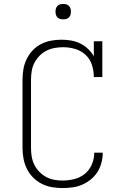

<svg xmlns="http://www.w3.org/2000/svg" viewBox="-20 -944 640 972"><path d="M297 8Q270 8 243 3.5Q216 -1 191.5 -13.5Q167 -26 147.5 -45.5Q128 -65 116 -89.5Q104 -114 99 -141Q94 -168 94 -195V-540Q94 -567 98.5 -593.5Q103 -620 114.5 -644Q126 -668 144.5 -688Q163 -708 187 -720.5Q211 -733 237.5 -738Q264 -743 291 -743Q315 -743 339 -739Q363 -735 385 -724.5Q407 -714 425 -697Q443 -680 455 -659V-735H498V-554H455Q455 -585 445.5 -615Q436 -645 413.5 -666Q391 -687 361 -696Q331 -705 300 -705Q278 -705 256 -701Q234 -697 214.5 -687Q195 -677 179.5 -661Q164 -645 154 -625.5Q144 -606 140.5 -584Q137 -562 137 -540V-195Q137 -173 140.5 -151.5Q144 -130 153.5 -110.5Q163 -91 178.5 -75Q194 -59 213 -48.5Q232 -38 253.5 -34Q275 -30 297 -30Q327 -30 356.5 -37.5Q386 -45 409 -63.5Q432 -82 444.5 -110.5Q457 -139 457 -169Q457 -169 457 -169.5Q457 -170 457 -171H500Q500 -170 500 -169.5Q500 -169 500 -168Q500 -143 493 -118Q486 -93 472.5 -72Q459 -51 439 -35Q419 -19 396 -9Q373 1 347.5 4.5Q322 8 297 8ZM300 -846Q292 -846 284.5 -848Q277 -850 271 -856Q265 -862 263 -869.5Q261 -877 261 -885Q261 -893 263 -900.5Q265 -908 271 -914Q277 -920 284.5 -922Q292 -924 300 -924Q308 -924 315.5 -922Q323 -920 329 -914Q335 -908 337 -900.5Q339 -893 339 -885Q339 -877 337 -869.5Q335 -862 329 -856Q323 -850 315.5 -848Q308 -846 300 -846Z"/></svg>

Font: Iosevka Slab XLtEx
Style: Regular
Weight: 200
Width: 7
Monospace: yes
Designer: Belleve Invis
Foundry: Belleve Invis
Version: Version 11.1.0; ttfautohint (v1.8.3)